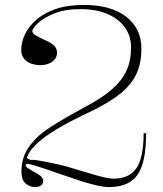

<svg xmlns="http://www.w3.org/2000/svg" viewBox="-20 -743 661 778"><path d="M121 15Q101 15 84 0.5Q67 -14 67 -47Q67 -99 90.5 -137.5Q114 -176 153 -206Q178 -225 219.5 -250Q261 -275 320 -307Q391 -344 432.5 -380Q474 -416 492.5 -456.5Q511 -497 511 -550Q511 -597 486 -632Q461 -667 415 -686.5Q369 -706 306 -706Q243 -706 200 -688.5Q157 -671 134 -649.5Q111 -628 111 -616Q111 -609 122 -601.5Q133 -594 159 -582Q187 -570 199 -558.5Q211 -547 211 -529Q211 -513 201 -501.5Q191 -490 175.5 -484.5Q160 -479 143 -479Q125 -479 107 -485Q89 -491 77.5 -505Q66 -519 66 -541Q66 -571 80.5 -602.5Q95 -634 125.5 -661.5Q156 -689 204.5 -706Q253 -723 320 -723Q430 -723 491.5 -675Q553 -627 553 -546Q553 -487 532.5 -443Q512 -399 465.5 -362Q419 -325 341 -288Q262 -251 209 -219Q156 -187 126.5 -158.5Q97 -130 88 -102L104 -95Q116 -96 131.5 -93.5Q147 -91 165 -87.5Q183 -84 203.5 -79.5Q224 -75 245 -70Q275 -61 304.5 -52Q334 -43 360 -35.5Q386 -28 406.5 -23.5Q427 -19 439 -19Q504 -19 533 -62Q562 -105 562 -203H572Q572 -144 563.5 -102Q555 -60 537 -34.5Q519 -9 490 3Q461 15 421 15Q403 15 375 9Q347 3 311 -8.5Q275 -20 232 -35Q193 -49 164 -58.5Q135 -68 117 -73.5Q99 -79 93 -79Q84 -79 84 -74Q84 -68 91 -63Q98 -58 112 -50Q135 -38 145 -29.5Q155 -21 155 -9Q155 2 146 8.5Q137 15 121 15Z"/></svg>

Font: Kalnia ExtraLight
Style: Regular
Weight: 250
Designer: Frida Medrano
Foundry: Frida Medrano
Version: Version 1.105